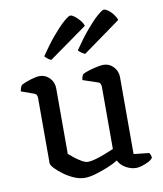

<svg xmlns="http://www.w3.org/2000/svg" viewBox="-84 -822 762 895"><g transform="rotate(-10 296.5 -374.5)"><path d="M246 4Q222 4 196 -7Q170 -18 147 -35Q124 -52 109.5 -67.5Q95 -83 95 -92V-400Q95 -408 92 -414.5Q89 -421 79 -424L21 -445Q23 -457 26 -464Q29 -471 32 -474Q48 -483 75.5 -491.5Q103 -500 119 -500Q147 -500 166.5 -479.5Q186 -459 186 -430V-120Q197 -110 212.5 -98Q228 -86 244.5 -76.5Q261 -67 273 -67Q286 -67 308 -73Q330 -79 354 -88.5Q378 -98 397 -106V-400Q397 -408 393.5 -415Q390 -422 381 -424L313 -447Q314 -458 317 -465Q320 -472 322 -474Q333 -480 352 -486Q371 -492 391 -496Q411 -500 421 -500Q449 -500 468.5 -479.5Q488 -459 488 -430V-66L561 -58Q563 -55 566 -48.5Q569 -42 569 -34Q563 -25 548.5 -17.5Q534 -10 517.5 -5Q501 0 490 0Q464 0 439.5 -14.5Q415 -29 406 -50Q385 -37 355.5 -25Q326 -13 296.5 -4.5Q267 4 246 4ZM347 -565Q337 -569 328.5 -575.5Q320 -582 316 -587Q349 -636 380.5 -673.5Q412 -711 436 -732Q460 -753 468 -753Q476 -753 488 -744.5Q500 -736 510.5 -722.5Q521 -709 526 -694ZM187 -565Q179 -567 170 -574.5Q161 -582 157 -587Q190 -636 221.5 -673.5Q253 -711 277 -732Q301 -753 309 -753Q317 -753 329 -744Q341 -735 352.5 -721.5Q364 -708 368 -694Z"/></g></svg>

Font: Texturina Medium 12pt
Style: Regular
Weight: 400
Version: Version 1.002